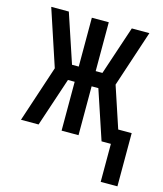

<svg xmlns="http://www.w3.org/2000/svg" viewBox="-106 -599 726 854"><g transform="rotate(15 257.5 -172.5)"><path d="M438 175V0H395L320 -225H289V0H211V-225H180L105 0H24L110 -260L24 -520H105L180 -295H211V-520H289V-295H320L395 -520H476L390 -260L453 -70H515V175Z"/></g></svg>

Font: Iosevka Term SS14
Style: Regular
Weight: 400
Monospace: yes
Designer: Belleve Invis
Foundry: Belleve Invis
Version: Version 24.1.1; ttfautohint (v1.8.4)